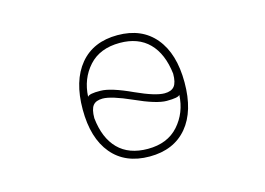

<svg xmlns="http://www.w3.org/2000/svg" viewBox="-78 -680 1156 836"><g transform="rotate(-15 500.0 -261.5)"><path d="M673.8 -60.5Q613.3 11.7 503.9 11.7Q394.5 11.7 334.5 -60.1Q274.4 -131.8 274.4 -261.2Q274.4 -390.6 334.5 -462.9Q394.5 -535.2 503.9 -535.2Q613.3 -535.2 673.3 -462.9Q733.4 -390.6 733.4 -261.2Q733.4 -131.8 673.8 -60.5ZM311.5 -308.6Q318.4 -321.3 370.1 -320.3Q416 -320.3 510.7 -276.4Q596.7 -237.3 637.7 -237.3Q668 -237.3 681.6 -253.9Q695.3 -270.5 695.3 -310.5Q684.6 -402.3 636.2 -451.2Q587.9 -500 504.9 -500Q415 -500 365.2 -444.8Q315.4 -389.6 311.5 -308.6ZM313.5 -211.9Q323.2 -120.1 371.6 -71.3Q419.9 -22.5 504.9 -22.5Q593.8 -22.5 643.6 -78.6Q693.4 -134.8 697.3 -214.8Q691.4 -203.1 637.7 -203.1Q591.8 -203.1 497.1 -246.1Q409.2 -285.2 370.1 -285.2Q339.8 -285.2 326.7 -268.6Q313.5 -252 313.5 -211.9Z"/></g></svg>

Font: GenEi Gothic M ExtraLight
Style: Regular
Weight: 200
Designer: o_tamon (Modified); [Source Han Sans]
Ryoko NISHIZUKA  (kana & ideographs); Paul D. Hunt (Latin, Greek & Cyrillic); Wenl
Version: Version 1.1a;Original Version 1.004